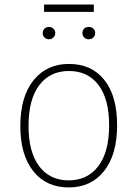

<svg xmlns="http://www.w3.org/2000/svg" viewBox="-20 -811 602 841"><path d="M493 -262Q493 -134 436 -62Q379 10 281 10Q182 10 125.5 -61.5Q69 -133 69 -259Q69 -387 126.5 -459Q184 -531 282 -531Q381 -531 437 -461Q493 -391 493 -262ZM105 -259Q105 -145 151.5 -83Q198 -21 281 -21Q363 -21 410.5 -83Q458 -145 458 -262Q458 -377 411.5 -438.5Q365 -500 282 -500Q199 -500 152 -438Q105 -376 105 -259ZM222 -666Q222 -655 214 -647Q206 -639 194 -639Q182 -639 174.5 -647Q167 -655 167 -666Q167 -677 174.5 -685Q182 -693 194 -693Q206 -693 214 -685.5Q222 -678 222 -666ZM397 -666Q397 -655 389 -647Q381 -639 369 -639Q356 -639 348.5 -647Q341 -655 341 -666Q341 -678 348.5 -685.5Q356 -693 369 -693Q381 -693 389 -685.5Q397 -678 397 -666ZM173 -759V-791H391V-759Z"/></svg>

Font: FiraGO UltraLight
Style: Regular
Weight: 200
Designer: bBox Type
Foundry: bBox Type GmbH
Version: Version 1.001